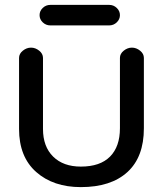

<svg xmlns="http://www.w3.org/2000/svg" viewBox="-20 -744 667 786"><path d="M311 22Q198 22 128 -40Q58 -102 58 -216V-507Q58 -524 73.5 -536.5Q89 -549 107 -549Q125 -549 140.5 -536.5Q156 -524 156 -507V-216Q156 -144 197.5 -103Q239 -62 311 -62Q390 -62 430.5 -103Q471 -144 471 -219V-507Q471 -524 486.5 -536.5Q502 -549 520 -549Q538 -549 553.5 -536.5Q569 -524 569 -507V-219Q569 -101 501.5 -39.5Q434 22 311 22ZM427 -640H186Q168 -640 155 -652.5Q142 -665 142 -682Q142 -699 155 -711.5Q168 -724 186 -724H427Q445 -724 458 -711.5Q471 -699 471 -682Q471 -665 458 -652.5Q445 -640 427 -640Z"/></svg>

Font: Hoogli
Style: Bold
Weight: 700
Designer: Anand Singh Naorem
Foundry: Brand New Type
Version: Version 1.00 b007